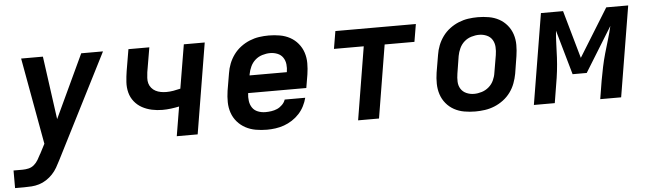

<svg xmlns="http://www.w3.org/2000/svg" viewBox="-51 -705 3698 1098"><g transform="rotate(-5 1798.0 -156.5)"><path d="M-4 215V114H48Q65 114 82.5 110Q100 106 114 94Q128 82 137.5 66Q147 50 155 34Q155 34 155 33.5Q155 33 156 33L185 -23L95 -520H220L270 -157L440 -520H565L261 79Q251 99 239.5 119Q228 139 212 156Q196 173 176 186Q156 199 134.5 205.5Q113 212 91.5 213.5Q70 215 48 215Z M943 0 971 -168Q947 -163 923 -160Q899 -157 875 -157Q844 -157 814 -163.5Q784 -170 758.5 -184Q733 -198 714.5 -221Q696 -244 688.5 -273Q681 -302 683 -333.5Q685 -365 690 -396L711 -520H831L807 -379Q805 -363 804 -346.5Q803 -330 807 -315.5Q811 -301 821 -289Q831 -277 844.5 -270Q858 -263 874 -260Q890 -257 906 -257Q926 -257 946.5 -260.5Q967 -264 987 -269L1029 -520H1149L1063 0Z M1461 8Q1428 8 1396.5 2.5Q1365 -3 1338 -17.5Q1311 -32 1291 -55Q1271 -78 1261 -107Q1251 -136 1250.5 -168Q1250 -200 1255 -233L1272 -333Q1276 -360 1286.5 -387Q1297 -414 1314.5 -438Q1332 -462 1356 -480Q1380 -498 1407 -509Q1434 -520 1461.5 -524Q1489 -528 1517 -528Q1549 -528 1580.5 -522.5Q1612 -517 1638.5 -502.5Q1665 -488 1684.5 -464.5Q1704 -441 1713.5 -412Q1723 -383 1723 -351Q1723 -319 1718 -287L1705 -210H1371Q1368 -187 1371 -165Q1374 -143 1385.5 -126Q1397 -109 1417.5 -101Q1438 -93 1461 -93Q1477 -93 1494.5 -95.5Q1512 -98 1528 -105Q1544 -112 1557.5 -125.5Q1571 -139 1576 -155H1694Q1688 -131 1676 -107.5Q1664 -84 1646 -64.5Q1628 -45 1605.5 -30.5Q1583 -16 1559 -7.5Q1535 1 1510 4.5Q1485 8 1461 8ZM1388 -310H1602Q1606 -333 1603.5 -355Q1601 -377 1589.5 -394Q1578 -411 1558 -419Q1538 -427 1516 -427Q1494 -427 1471 -420Q1448 -413 1430.5 -397.5Q1413 -382 1403 -360.5Q1393 -339 1389 -317Z M1984 0 2053 -419H1882L1899 -520H2361L2344 -419H2173L2104 0Z M2657 8Q2624 8 2593 2.5Q2562 -3 2535.5 -17.5Q2509 -32 2489.5 -55.5Q2470 -79 2460.5 -108Q2451 -137 2450.5 -169Q2450 -201 2455 -233L2472 -333Q2476 -360 2486.5 -387Q2497 -414 2514.5 -438Q2532 -462 2556 -480Q2580 -498 2607 -509Q2634 -520 2661.5 -524Q2689 -528 2717 -528Q2749 -528 2780.5 -522.5Q2812 -517 2838.5 -502.5Q2865 -488 2884.5 -464.5Q2904 -441 2913.5 -412Q2923 -383 2923 -351Q2923 -319 2918 -287L2902 -187Q2897 -160 2887 -133Q2877 -106 2859.5 -82Q2842 -58 2818 -40Q2794 -22 2767 -11Q2740 0 2712 4Q2684 8 2657 8ZM2658 -93Q2680 -93 2702.5 -100Q2725 -107 2743 -122.5Q2761 -138 2771 -159.5Q2781 -181 2784 -203L2801 -303Q2805 -327 2803.5 -350Q2802 -373 2791 -391Q2780 -409 2759.5 -418Q2739 -427 2716 -427Q2694 -427 2671 -420Q2648 -413 2630.5 -397.5Q2613 -382 2603 -360.5Q2593 -339 2589 -317L2573 -217Q2569 -193 2570 -170Q2571 -147 2582.5 -129Q2594 -111 2614.5 -102Q2635 -93 2658 -93Z M2993 0 3079 -520H3206L3284 -245L3454 -520H3580L3494 0H3374L3391 -104Q3398 -143 3406 -181.5Q3414 -220 3425 -258.5Q3436 -297 3447.5 -335Q3459 -373 3468 -412L3310 -156H3229L3156 -412Q3152 -373 3151 -335Q3150 -297 3148 -258.5Q3146 -220 3141.5 -181.5Q3137 -143 3130 -104L3113 0Z"/></g></svg>

Font: Iosevka SS04 Extended Oblique
Style: Bold
Weight: 700
Width: 7
Italic angle: -9°
Monospace: yes
Designer: Belleve Invis
Foundry: Belleve Invis
Version: Version 19.0.0; ttfautohint (v1.8.4)